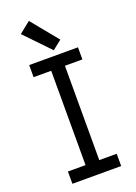

<svg xmlns="http://www.w3.org/2000/svg" viewBox="-180 -1047 791 1117"><g transform="rotate(-20 216.0 -488.5)"><path d="M65 0H367V-76H259V-660H367V-735H65V-660H174V-76H65ZM229 -767 286 -812 151 -977 81 -921Z"/></g></svg>

Font: Iosevka Sparkle
Style: Regular
Weight: 400
Designer: Belleve Invis
Foundry: Belleve Invis
Version: Version 4.5.0; ttfautohint (v1.8.3)